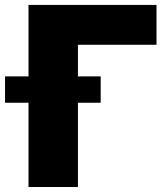

<svg xmlns="http://www.w3.org/2000/svg" viewBox="-67 -747 672 767"><path d="M558.2 -727.3V-568.2H244.3V-441.8H335.2V-336.6H244.3V0H46.9V-336.6H-46.9V-441.8H46.9V-727.3Z"/></svg>

Font: Karasuma Gothic
Style: Black
Weight: 900
Designer: Rasmus Andersson / Ryoko Nishizuka
Foundry: Genbu
Version: Version 1.00